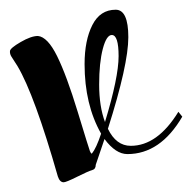

<svg xmlns="http://www.w3.org/2000/svg" viewBox="-57 -340 395 395"><path d="M173 -268Q162 -268 154.5 -239.5Q147 -211 147 -166Q147 -121 159 -89Q187 -181 187 -224.5Q187 -268 173 -268ZM132 -24Q141 -35 151 -65Q117 -125 117 -208Q117 -257 133 -288.5Q149 -320 181 -320Q207 -320 207 -263.5Q207 -207 165 -75Q182 -40 212 -40Q267 -40 310 -110L318 -100Q273 -23 205 -23Q181 -23 158 -54L140 -1Q140 8 132.5 10Q125 12 102 23.5Q79 35 74 35Q66 35 62 23Q14 -145 -21 -204Q-30 -218 -33.5 -223.5Q-37 -229 -36.5 -235Q-36 -241 -14.5 -253.5Q7 -266 21 -266Q41 -264 60.5 -224.5Q80 -185 103 -109.5Q126 -34 128 -29Q130 -24 132 -24Z"/></svg>

Font: Mr Bedfort
Style: Regular
Weight: 400
Designer: Alejandro Paul
Foundry: Alejandro Paul
Version: Version 1.000